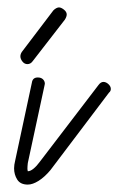

<svg xmlns="http://www.w3.org/2000/svg" viewBox="-20 -506 319 518"><path d="M66 -283Q68 -297 82 -297Q91 -297 96 -292Q101 -287 101 -280Q101 -279 100.5 -277.5Q100 -276 100 -275L55 -66Q54 -57 54 -51Q54 -48 55 -44Q62 -44 70.5 -51Q79 -58 87 -69L246 -277Q252 -285 259 -285Q266 -285 272.5 -279Q279 -273 279 -266Q279 -260 274 -256L116 -47Q100 -28 84 -18Q68 -8 55 -8Q35 -8 26.5 -21.5Q18 -35 18 -52Q18 -61 21 -73ZM69 -342Q63 -333 54 -333Q46 -333 40.5 -340Q35 -347 35 -354Q35 -360 39 -366L124 -478Q128 -482 132 -484Q136 -486 139 -486Q145 -486 152.5 -480Q160 -474 160 -467Q160 -461 155 -453Z"/></svg>

Font: Gruenewald VA
Style: Regular
Weight: 400
Designer: Peter Wiegel
Foundry: Peter Wiegel, nach dem Schriftentwurf von Dr. H. Gr¸newald
Version: Version 0.007